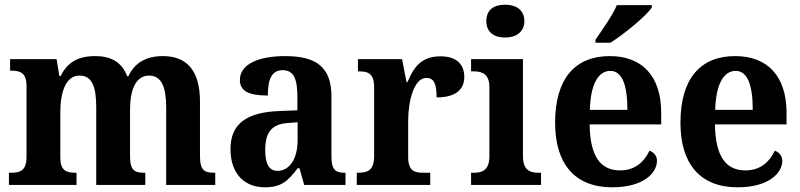

<svg xmlns="http://www.w3.org/2000/svg" viewBox="-20 -788 3410 818"><path d="M18 0H306V-52H303C262 -52 237 -61 237 -117V-310C237 -393 259 -466 319 -466C373 -466 390 -417 390 -331V0H599V-52H596C554 -52 534 -61 534 -123V-322C534 -400 556 -466 615 -466C668 -466 688 -417 688 -331V0H897V-52H894C852 -52 832 -61 832 -123V-355C832 -490 774 -549 674 -549C602 -549 553 -520 527 -463H522C499 -524 452 -549 386 -549C308 -549 267 -520 238 -464H233L221 -536H23V-487H26C67 -487 93 -478 93 -421V-121C93 -61 67 -52 26 -52H18Z M1108 10C1179 10 1207 -17 1248 -71H1256L1276 0H1452V-52H1448C1406 -52 1392 -68 1392 -123V-378C1392 -503 1326 -549 1195 -549C1088 -549 1002 -518 1002 -447C1002 -400 1040 -381 1121 -381C1121 -449 1137 -489 1184 -489C1234 -489 1247 -448 1247 -374V-318L1171 -315C1031 -310 962 -261 962 -153C962 -42 1027 10 1108 10ZM1162 -60C1126 -60 1110 -91 1110 -148C1110 -221 1134 -259 1207 -264L1248 -267V-191C1248 -112 1214 -60 1162 -60Z M1500 0H1813V-52H1783C1746 -52 1719 -60 1719 -119V-274C1719 -355 1743 -456 1796 -456C1831 -456 1840 -428 1840 -373C1914 -373 1958 -401 1958 -460C1958 -512 1927 -548 1857 -548C1781 -548 1745 -509 1716 -438H1712L1693 -536H1505V-484H1508C1549 -484 1574 -475 1574 -416V-124C1574 -61 1546 -52 1504 -52H1500Z M2132 -628C2176 -628 2214 -650 2214 -698C2214 -748 2176 -768 2132 -768C2086 -768 2052 -748 2052 -698C2052 -650 2086 -628 2132 -628ZM1987 0H2285V-52H2274C2236 -52 2208 -65 2208 -123V-536H1987V-484H1999C2036 -484 2065 -471 2065 -417V-123C2065 -65 2037 -52 1999 -52H1987Z M2517 -619V-606H2581C2641 -644 2734 -721 2757 -756V-766H2608C2589 -721 2545 -660 2517 -619ZM2588 10C2723 10 2779 -52 2779 -103C2779 -125 2764 -140 2747 -146C2725 -99 2686 -62 2622 -62C2538 -62 2494 -122 2492 -258H2797V-307C2797 -466 2714 -549 2578 -549C2430 -549 2345 -453 2345 -265C2345 -91 2428 10 2588 10ZM2653 -320H2493C2496 -427 2528 -486 2580 -486C2632 -486 2653 -423 2653 -320Z M3122 10C3257 10 3313 -52 3313 -103C3313 -125 3298 -140 3281 -146C3259 -99 3220 -62 3156 -62C3072 -62 3028 -122 3026 -258H3331V-307C3331 -466 3248 -549 3112 -549C2964 -549 2879 -453 2879 -265C2879 -91 2962 10 3122 10ZM3187 -320H3027C3030 -427 3062 -486 3114 -486C3166 -486 3187 -423 3187 -320Z"/></svg>

Font: Noto Serif Ethiopic SemiCondensed
Style: Bold
Weight: 700
Width: 4
Designer: Monotype Design Team
Foundry: Monotype Imaging Inc.
Version: Version 2.102